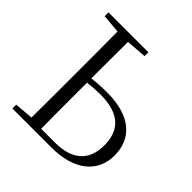

<svg xmlns="http://www.w3.org/2000/svg" viewBox="-190 -874 1024 1024"><g transform="rotate(45 321.5 -362.5)"><path d="M54 0H348C527 0 617 -87 617 -208C617 -333 532 -418 352 -418C313 -418 275 -416 238 -411L239 -687L355 -696V-725H54V-696L160 -687C161 -590 161 -490 161 -390V-335C161 -235 161 -137 160 -38L54 -29ZM238 -379C269 -383 300 -385 334 -385C484 -385 540 -315 540 -207C540 -95 475 -32 342 -32H239C238 -132 238 -233 238 -335Z"/></g></svg>

Font: Noto Serif KR Light
Style: Regular
Weight: 300
Designer: Ryoko NISHIZUKA 西塚涼子 (kana & ideographs); Frank Grießhammer (Latin, Greek & Cyrillic); Wenlong ZHANG 张文龙 (bopomofo); San
Foundry: Adobe
Version: Version 2.001;hotconv 1.1.0;makeotfexe 2.6.0